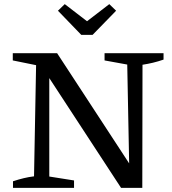

<svg xmlns="http://www.w3.org/2000/svg" viewBox="-20 -911 835 931"><path d="M487 -653H773V-622Q747 -613 722 -607Q697 -601 671 -597L670 0H567L197 -566L219 -573V-55L339 -36V0H43V-32Q70 -41 95 -47Q120 -53 145 -56L155 -595L42 -618V-653H257L627 -87L607 -81L597 -598L487 -618ZM374 -742 261 -859 294 -891 402 -808 510 -891 543 -859 429 -742Z"/></svg>

Font: Piazzolla 24pt Medium
Style: Regular
Weight: 500
Designer: Juan Pablo del Peral
Foundry: Huerta Tipografica
Version: Version 2.005